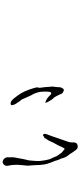

<svg xmlns="http://www.w3.org/2000/svg" viewBox="428 -1110 643 1540"><g transform="rotate(-90 750.0 -339.5)"><path d="M781.2 -255.9Q783.2 -257.8 785.2 -277.3Q786.1 -286.1 786.1 -301.8Q786.1 -317.4 784.2 -335Q782.2 -352.5 774.4 -374Q766.6 -395.5 763.2 -398.9Q759.8 -402.3 740.2 -446.3Q722.7 -490.2 716.8 -494.1Q710.9 -499 702.1 -513.7Q694.3 -526.4 689 -533.2Q683.6 -540 678.7 -555.7Q672.9 -575.2 687.5 -576.2Q700.2 -577.1 709 -571.3Q721.7 -561.5 733.4 -547.9V-546.9Q737.3 -542 754.9 -518.6Q790 -473.6 813.5 -391.6Q820.3 -367.2 820.3 -365.2Q819.3 -360.4 817.4 -352.5Q815.4 -340.8 817.4 -334Q818.4 -327.1 819.3 -318.4Q820.3 -308.6 821.3 -304.7V-303.7L826.2 -239.3V-238.3Q824.2 -225.6 822.3 -210Q820.3 -194.3 820.3 -177.7Q817.4 -167 810.5 -157.2Q805.7 -149.4 799.8 -149.4Q794.9 -148.4 784.2 -154.3Q774.4 -159.2 770.5 -164.1Q769.5 -166 764.6 -177.7Q758.8 -191.4 754.9 -198.2Q752.9 -202.1 745.1 -216.8Q740.2 -225.6 739.3 -226.6Q728.5 -236.3 721.7 -246.1Q699.2 -281.2 697.3 -291L696.3 -298.8Q699.2 -296.9 709 -293.9Q733.4 -286.1 761.7 -254.9Q770.5 -246.1 781.2 -255.9ZM243.2 -263.7 255.9 -236.3 270.5 -203.1Q270.5 -202.1 279.3 -190.4Q288.1 -178.7 295.9 -167L317.4 -149.4Q321.3 -144.5 326.2 -141.6Q328.1 -145.5 331.1 -148.4Q335 -151.4 336.9 -157.2Q340.8 -166 343.8 -170.9Q346.7 -174.8 348.6 -183.6Q352.5 -192.4 377 -235.4Q392.6 -273.4 400.4 -282.2Q408.2 -291 409.2 -293.9V-294.9Q411.1 -303.7 414.1 -305.7H415Q418 -305.7 421.9 -306.6Q422.9 -306.6 424.8 -309.6Q430.7 -317.4 436.5 -316.4Q450.2 -313.5 446.3 -295.9Q443.4 -283.2 437.5 -270.5Q429.7 -251 425.8 -238.3Q422.9 -228.5 420.9 -222.7Q419.9 -220.7 408.2 -186.5L383.8 -116.2Q379.9 -105.5 379.9 -103.5L378.9 -90.8Q377.9 -85.9 377.9 -84V-80.1Q379.9 -74.2 377 -61.5V-60.5Q374 -45.9 360.4 -41Q335 -31.2 319.3 -50.8Q313.5 -58.6 304.7 -70.3Q295.9 -82 291 -90.8Q286.1 -100.6 281.2 -105.5L271.5 -118.2Q258.8 -134.8 252.9 -155.3Q249 -172.9 244.1 -180.7Q239.3 -189.5 234.4 -205.1Q231.4 -219.7 224.6 -233.4Q218.8 -248 215.8 -255.9Q214.8 -262.7 207 -281.2Q200.2 -303.7 197.3 -342.8Q196.3 -385.7 193.4 -415Q189.5 -444.3 195.3 -477.5Q200.2 -523.4 198.2 -543.9Q197.3 -565.4 196.3 -569.3V-570.3Q196.3 -575.2 192.4 -590.8Q188.5 -607.4 191.4 -616.2Q194.3 -624 204.1 -633.8Q220.7 -648.4 243.2 -631.8Q261.7 -617.2 258.8 -590.8Q258.8 -582 258.8 -571.3Q260.7 -560.5 256.8 -541Q242.2 -458 238.8 -448.2Q235.4 -438.5 233.4 -422.9Q231.4 -407.2 229.5 -374Q228.5 -352.5 230.5 -330.1Q235.4 -292 243.2 -263.7Z"/></g></svg>

Font: ToneOZ-YinPZ-Tsuipita-TC
Style: Regular
Weight: 400
Designer: ÂÆ£ÂøóÂáåJeffrey Xuan(jeffreyx@gmail.com, ToneOZ.com) ÈòøÂù§(cjkFonts)
Foundry: ToneOZ
Version: Version 0.24071